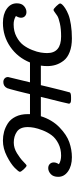

<svg xmlns="http://www.w3.org/2000/svg" viewBox="391 -910 524 1347"><g transform="rotate(-90 653.5 -236.0)"><path d="M86.9 -89.8Q86.9 -125 106.4 -142.6Q126 -160.2 147.9 -160.2Q166 -160.2 177 -149.2Q188 -138.2 188 -121.1Q188 -104 175.8 -85.9V-85Q200.7 -69.8 235.8 -69.8Q283.7 -69.8 321.3 -89.4Q358.9 -108.9 379.4 -137Q399.9 -165 413.3 -199.5Q426.8 -233.9 431.4 -259Q436 -284.2 436 -303.2Q436 -357.4 404.1 -379.6Q372.1 -401.9 327.1 -401.9Q289.1 -401.9 252.4 -379.4Q215.8 -356.9 193.4 -334.5Q170.9 -312 166 -312Q158.2 -312 140.1 -331.5Q122.1 -351.1 122.1 -358.9Q122.1 -367.7 150.1 -395.3Q178.2 -422.9 232.2 -450.4Q286.1 -478 340.8 -478Q373 -478 403.1 -470Q433.1 -461.9 462.2 -443.4Q491.2 -424.8 509 -388.9Q526.9 -353 526.9 -304.2V-288.1H667Q670.9 -306.2 688 -373Q705.1 -439.9 709 -448.2Q722.2 -475.1 752 -475.1Q767.1 -475.1 777.1 -466.1Q787.1 -457 787.1 -441.9L750 -288.1H889.2Q924.3 -375 999.3 -426.5Q1074.2 -478 1167 -478Q1228 -478 1266.1 -450.9Q1304.2 -423.8 1304.2 -380.9Q1304.2 -346.7 1284.7 -329.8Q1265.1 -313 1243.2 -313Q1225.1 -313 1214.1 -323.5Q1203.1 -334 1203.1 -351.1Q1203.1 -366.2 1214.8 -386.2V-387.2Q1188 -403.3 1155.8 -402.8Q1107.9 -402.8 1070.1 -382.8Q1032.2 -362.8 1011.2 -335Q990.2 -307.1 976.6 -272.5Q962.9 -237.8 959 -212.4Q955.1 -187 955.1 -168Q955.1 -69.8 1071.8 -69.8Q1125 -69.8 1163.1 -78.4Q1201.2 -86.9 1216.1 -96.4Q1231 -106 1241.9 -114.5Q1252.9 -123 1257.8 -123Q1265.6 -123 1284.4 -103.5Q1303.2 -84 1303.2 -76.2Q1303.2 -71.3 1295.7 -62.3Q1288.1 -53.2 1269.5 -41Q1251 -28.8 1224.6 -18.3Q1198.2 -7.8 1154.1 -1Q1109.9 5.9 1058.1 5.9Q1002.9 5.9 962.9 -9.5Q922.9 -24.9 902.3 -51.5Q881.8 -78.1 872.8 -106.4Q863.8 -134.8 863.8 -167Q863.8 -189.9 867.2 -211.9H730Q730 -210.9 718 -161.4Q706.1 -111.8 693.6 -62.5Q681.2 -13.2 679.2 -8.8Q674.3 0 645 0H628.9Q600.1 0 600.1 -15.1Q600.1 -21 647.9 -211.9H512.2Q487.3 -132.8 434.1 -81.3Q380.9 -29.8 328.9 -12Q276.9 5.9 224.1 5.9Q164.1 5.9 125.5 -21Q86.9 -47.9 86.9 -89.8Z"/></g></svg>

Font: CMU Concrete
Style: BoldItalic
Weight: 700
Italic angle: -14.04°
Version: Version 0.7.0